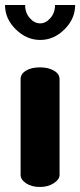

<svg xmlns="http://www.w3.org/2000/svg" viewBox="-37 -744 319 764"><path d="M122 -476Q155 -476 177.5 -463Q200 -450 200 -429V-48Q200 -30 177 -15Q154 0 122 0Q89 0 67 -14.5Q45 -29 45 -48V-429Q45 -450 66.5 -463Q88 -476 122 -476ZM182 -724H262Q262 -669 219.5 -627Q177 -585 123 -585Q69 -585 26 -627Q-17 -669 -17 -724H63Q63 -693 81.5 -672Q100 -651 123 -651Q145 -651 163.5 -672Q182 -693 182 -724Z"/></svg>

Font: Dosis
Style: ExtraBold
Weight: 800
Designer: EdgarTolentino, PabloImpallari, IginoMarini
Foundry: EdgarTolentino, PabloImpallari, IginoMarini
Version: Version 1.007